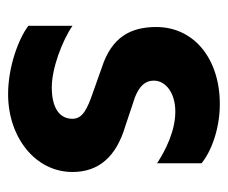

<svg xmlns="http://www.w3.org/2000/svg" viewBox="-64 -482 561 472"><g transform="rotate(90 216.0 -245.5)"><path d="M235.4 -505.9C124 -505.9 45.9 -442.4 45.9 -349.6C45.9 -287.1 70.3 -240.2 145.5 -215.8L206.1 -194.3C249 -179.7 271.5 -168 271.5 -143.6C271.5 -111.3 244.1 -92.8 194.3 -92.8C147.5 -92.8 80.1 -118.2 43 -143.6V-35.2C75.2 -10.7 144.5 14.6 210.9 14.6C316.4 14.6 402.3 -51.8 402.3 -143.6C402.3 -208 365.2 -251 290 -273.4L234.4 -292C190.4 -304.7 177.7 -323.2 177.7 -343.8C177.7 -372.1 207 -396.5 253.9 -396.5C301.8 -396.5 349.6 -372.1 380.9 -351.6V-460.9C352.5 -484.4 296.9 -505.9 235.4 -505.9Z"/></g></svg>

Font: Sen-gleads
Style: Bold
Weight: 700
Designer: Kosal Sen, Philatype
Foundry: Philatype
Version: Version 1.004; ttfautohint (v1.8.3)